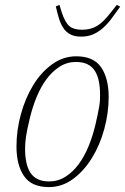

<svg xmlns="http://www.w3.org/2000/svg" viewBox="-20 -749 509 781"><path d="M180 -11Q216 -11 246 -30Q276 -49 299.5 -80.5Q323 -112 340 -153.5Q357 -195 368 -241Q374 -266 377.5 -284Q381 -302 383.5 -316Q386 -330 386.5 -341.5Q387 -353 387 -364Q387 -394 382 -418.5Q377 -443 366 -460.5Q355 -478 336 -487.5Q317 -497 289 -497Q253 -497 223 -478Q193 -459 169.5 -427.5Q146 -396 129 -354.5Q112 -313 101 -267Q89 -217 85.5 -191.5Q82 -166 82 -144Q82 -114 87 -89.5Q92 -65 103 -47.5Q114 -30 133 -20.5Q152 -11 180 -11ZM179 12Q108 12 77.5 -33Q47 -78 47 -153Q47 -219 65 -284.5Q83 -350 115 -402.5Q147 -455 192 -487.5Q237 -520 290 -520Q361 -520 391.5 -475Q422 -430 422 -355Q422 -289 404 -223.5Q386 -158 353.5 -105.5Q321 -53 276.5 -20.5Q232 12 179 12ZM310 -600Q284 -600 266.5 -609Q249 -618 238 -634.5Q227 -651 220 -673.5Q213 -696 207 -723L222 -729L231 -699Q245 -657 262.5 -642.5Q280 -628 314 -628Q348 -628 374 -643Q400 -658 432 -700L455 -729L469 -722Q450 -695 433 -672.5Q416 -650 397.5 -634Q379 -618 358 -609Q337 -600 310 -600Z"/></svg>

Font: IBM Plex Serif ExtraLight
Style: Italic
Weight: 200
Italic angle: -14°
Designer: Mike Abbink, Paul van der Laan, Pieter van Rosmalen
Foundry: Bold Monday
Version: Version 2.5